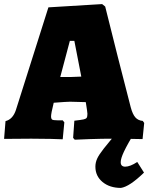

<svg xmlns="http://www.w3.org/2000/svg" viewBox="-25 -678 726 940"><path d="M333 -3 339 -87Q373 -91 384.5 -93.5Q396 -96 399.5 -101.5Q403 -107 403 -121L401 -139L395 -178L318 -180Q303 -180 238 -175L228 -131Q225 -115 225 -109Q225 -96 230.5 -92.5Q236 -89 256 -89H282L290 -79L282 4Q267 3 222.5 2Q178 1 128 1L-5 2L2 -85Q38 -94 53 -140L212 -642L475 -658L490 -646Q505 -584 551 -402.5Q597 -221 615 -153Q624 -119 637.5 -103.5Q651 -88 674 -86L681 -76L673 3Q659 3 618 2Q577 1 532 1Q473 1 415 3Q357 5 341 6ZM321 -301Q337 -301 373 -303L339 -478H317L270 -301ZM442 138Q442 118 450.5 99Q459 80 483 49.5Q507 19 559 -42H641Q598 30 582 64Q566 98 566 116Q566 138 588 138Q612 138 647 115L680 167Q609 236 567 242Q512 242 477 213Q442 184 442 138Z"/></svg>

Font: Alegreya SC Black
Style: Regular
Weight: 900
Designer: Juan Pablo del Peral
Foundry: Huerta Tipografica
Version: Version 2.007; ttfautohint (v1.6)